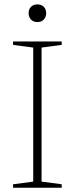

<svg xmlns="http://www.w3.org/2000/svg" viewBox="-20 -876 349 896"><path d="M268 -16V0H41V-16L135 -28.5V-654L41 -666.5V-682.5H268V-666.5L174 -654V-28.5ZM154.5 -773Q135.5 -773 124.5 -785Q113.5 -797 113.5 -814.5Q113.5 -832.5 124.5 -844Q135.5 -855.5 154.5 -855.5Q173.5 -855.5 184.5 -844Q195.5 -832.5 195.5 -814.5Q195.5 -797 184.5 -785Q173.5 -773 154.5 -773Z"/></svg>

Font: Newsreader ExtraLight
Style: Regular
Weight: 250
Designer: Hugues Gentile
Foundry: Production Type
Version: Version 1.003